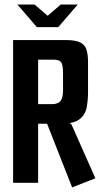

<svg xmlns="http://www.w3.org/2000/svg" viewBox="-20 -794 440 834"><path d="M55.6 -774.3H130.1L187 -725.5L243.8 -774.3H317.7L233.1 -676.1H140.2ZM36.9 -620H265.4Q308.4 -620 328.9 -609.5Q349.4 -599 355.9 -577.5Q362.4 -556 362.4 -524V-394.5Q362.4 -358.5 356.4 -327Q350.4 -295.5 325.4 -276Q300.4 -256.5 243.4 -256.5H145.6V0H36.9ZM293.3 19.9 181.9 -263.2 255.1 -265.8 285.9 -257.9 290.9 -252.5 394.3 -19.5ZM206.7 -341.7Q231.9 -341.7 242.8 -355.3Q253.8 -368.8 253.8 -401.7V-473.4Q253.8 -512.7 245.5 -523.8Q237.3 -534.9 212.1 -534.9H145.6V-341.7Z"/></svg>

Font: Smooch Sans Thin
Style: Regular
Weight: 100
Designer: Robert E. Leuschke
Foundry: Robert E. Leuschke
Version: Version 1.010